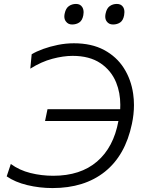

<svg xmlns="http://www.w3.org/2000/svg" viewBox="-20 -946 726 976"><path d="M247 10Q181 10 118.8 -5Q56.5 -20 14 -49.5L35 -112.5Q78.5 -80.5 134.8 -66.5Q191 -52.5 250.5 -52.5Q389 -52.5 473.2 -124.8Q557.5 -197 582 -331H209L221.5 -391H591Q591.5 -402.5 591.5 -413.5Q591.5 -474.5 570.5 -526.5Q545.5 -588 490.2 -625Q435 -662 349 -662Q302 -662 246.2 -647.2Q190.5 -632.5 134 -597L141 -670Q163.5 -684 198.5 -696.8Q233.5 -709.5 274.2 -717.8Q315 -726 355.5 -726Q445.5 -726 509 -692Q572.5 -658 609.5 -600Q646.5 -542 657 -468.5Q661 -441 661 -412Q661 -365 650.5 -316Q617 -156 513 -73Q409 10 247 10ZM522.5 -837Q515 -847 515 -862Q515 -869.5 517 -878Q522.5 -904 538 -915Q553.5 -926 574 -926Q596 -926 606 -910Q612.5 -899.5 612.5 -884.5Q612.5 -877 611 -868.5Q606 -842 590.8 -831.8Q575.5 -821.5 554.5 -821.5Q533.5 -821.5 522.5 -837ZM346.5 -821.5Q326 -821.5 315 -837Q307 -847 307 -862.5Q307 -869.5 309 -878Q314.5 -904 330.2 -915Q346 -926 366.5 -926Q388 -926 398 -910Q405 -899 405 -883.5Q405 -876.5 403.5 -868.5Q398.5 -842 383 -831.8Q367.5 -821.5 346.5 -821.5Z"/></svg>

Font: Heraclito Light
Style: Italic
Weight: 300
Italic angle: -12°
Designer: Kostas Bartsokas (font) & Cristiano Sobral (main changes)
Foundry: Kostas Bartsokas (font) & Cristiano Sobral (main changes)
Version: Version 1.00;July 8, 2020;FontCreator 13.0.0.2655 64-bit